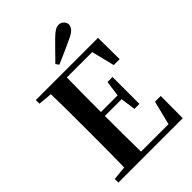

<svg xmlns="http://www.w3.org/2000/svg" viewBox="-276 -1098 1218 1218"><g transform="rotate(-45 333.0 -488.5)"><path d="M294.3 -814.5Q324.8 -844.9 354 -875.4Q383.2 -905.8 410.4 -932.2Q435.5 -956.6 452.1 -966.6Q468.6 -976.5 484.4 -976.5Q505.2 -976.5 519.1 -962.3Q533.1 -948.1 533.1 -930.5Q533.1 -916.4 520.3 -899.5Q507.5 -882.7 471.2 -865.9Q431.1 -846.9 390.8 -829Q350.5 -811.1 309.5 -793.6ZM45.1 0V-32.6L198.2 -47.3H212.6V0ZM138.6 0Q140.6 -85.2 141 -171.8Q141.4 -258.5 141.4 -346.1V-393.6Q141.4 -481.3 141 -567.7Q140.6 -654.1 138.6 -740.5H286.3Q284.6 -655.6 284.1 -567.7Q283.6 -479.8 283.6 -387.2V-359.2Q283.6 -263 284.1 -174.8Q284.6 -86.6 286.3 0ZM212.6 0V-37.4H595.3L523.6 -3.7L572.5 -198.6H623.9L622.9 0ZM212.6 -359.5V-394.7H458.6V-359.5ZM447.8 -258.7 432.6 -369.7V-390.7L447.8 -500.1H492.7V-258.7ZM45.1 -707.9V-740.5H212.6V-694.2H198.2ZM551.8 -548 504.4 -738.1 574.9 -702.9H212.6V-740.5H603L604.7 -548Z"/></g></svg>

Font: Source Han Serif JP VF
Style: Regular
Weight: 250
Designer: Ryoko NISHIZUKA 西塚涼子 (kana & ideographs); Frank Grießhammer (Latin, Greek & Cyrillic); Wenlong ZHANG 张文龙 (bopomofo); San
Foundry: Adobe
Version: Version 2.001;hotconv 1.1.0;makeotfexe 2.6.0